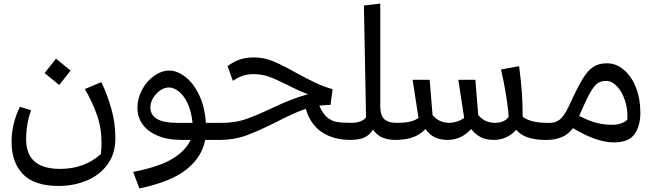

<svg xmlns="http://www.w3.org/2000/svg" viewBox="-20 -787 3677 1080"><path d="M629 -10Q629 80 583 140.5Q537 201 464.5 230Q392 259 310 259Q174 259 109.5 193Q45 127 45 10Q45 -90 92 -186L155 -167Q127 -90 127 -3Q127 163 318 163Q454 163 547 80Q551 51 551 16Q551 -68 525 -141.5Q499 -215 457 -286L550 -325Q582 -260 605.5 -178Q629 -96 629 -10ZM231 -376 295 -457 377 -390 313 -309Z M1219 0H1134Q1116 97 1028.5 166.5Q941 236 764 273L729 180Q877 151 951 105.5Q1025 60 1052 0H1002Q922 0 866 -24Q810 -48 781.5 -88.5Q753 -129 753 -179Q753 -233 779 -282Q805 -331 847 -360.5Q889 -390 932 -390Q976 -390 1021.5 -355.5Q1067 -321 1099.5 -254Q1132 -187 1138 -96H1227L1239 -46ZM1063 -96Q1056 -163 1034.5 -207.5Q1013 -252 984.5 -273.5Q956 -295 930 -295Q906 -295 882 -279Q858 -263 842 -237Q826 -211 826 -183Q826 -96 976 -96Z M1971 -45 1951 0Q1857 0 1791.5 -43Q1726 -86 1700 -175Q1640 -155 1537 -102Q1436 -51 1366.5 -25.5Q1297 0 1219 0L1199 -45L1227 -96Q1300 -96 1356 -114.5Q1412 -133 1495 -172Q1554 -200 1603 -220Q1652 -240 1712 -257Q1663 -275 1589 -313Q1529 -343 1490.5 -356.5Q1452 -370 1403 -370Q1343 -370 1290 -332L1260 -415Q1295 -441 1330 -452.5Q1365 -464 1408 -464Q1463 -464 1514 -443.5Q1565 -423 1641 -380Q1705 -345 1751 -323Q1797 -301 1851 -285L1839 -197L1799 -195Q1792 -195 1776 -193Q1795 -148 1820 -127Q1845 -106 1875 -101Q1905 -96 1959 -96Z M2223 -45 2203 0Q2166 0 2134 -12Q2102 -24 2078 -58Q2057 -24 2026 -12Q1995 0 1951 0L1931 -45L1959 -96Q1982 -96 2004.5 -103.5Q2027 -111 2039 -127L2027 -756L2119 -767V-187Q2119 -140 2140.5 -118Q2162 -96 2211 -96Z M3069 -47 3049 0Q2930 0 2884 -57Q2859 -29 2826.5 -14.5Q2794 0 2760 0Q2713 0 2683 -16Q2653 -32 2630 -61Q2603 -31 2569.5 -15.5Q2536 0 2500 0Q2453 0 2424 -15.5Q2395 -31 2373 -61Q2344 -30 2303 -15Q2262 0 2203 0L2183 -46L2211 -96Q2258 -96 2286 -102.5Q2314 -109 2334 -124L2301 -338H2397L2413 -140Q2449 -96 2508 -96Q2527 -96 2549.5 -103Q2572 -110 2591 -124L2558 -338H2654L2670 -140Q2706 -96 2765 -96Q2788 -96 2808.5 -104Q2829 -112 2841 -130Q2839 -172 2827.5 -246.5Q2816 -321 2798 -396L2900 -415Q2911 -330 2915.5 -267Q2920 -204 2920 -130Q2966 -96 3057 -96Z M3582 -154Q3582 -78 3549 -32Q3516 14 3433 14Q3336 14 3203 -66Q3174 -28 3135.5 -14Q3097 0 3060 0H3049L3029 -45L3057 -96H3074Q3106 -96 3130 -115.5Q3154 -135 3181 -192Q3227 -293 3256 -341Q3285 -389 3316 -410Q3347 -431 3394 -431Q3446 -431 3489 -394.5Q3532 -358 3557 -295Q3582 -232 3582 -154ZM3390 -332Q3361 -332 3341.5 -318.5Q3322 -305 3299 -264.5Q3276 -224 3238 -135Q3297 -105 3339 -95Q3381 -85 3423 -85Q3478 -85 3509 -114Q3512 -171 3495.5 -221.5Q3479 -272 3450 -302Q3421 -332 3390 -332Z"/></svg>

Font: FiraGO
Style: Italic
Weight: 400
Italic angle: -8°
Designer: bBox Type GmbH
Foundry: bBox Type GmbH
Version: Version 1.001